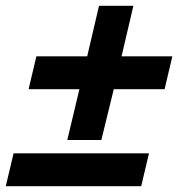

<svg xmlns="http://www.w3.org/2000/svg" viewBox="-36 -645 617 665"><path d="M197 -160 239 -336H63L90 -450H266L307 -625H426L385 -450H561L534 -336H358L315 -160ZM-16 0 11 -114H480L453 0Z"/></svg>

Font: Ubuntu Sans Mono
Style: Bold Italic
Weight: 700
Italic angle: -13.5°
Monospace: yes
Designer: Dalton Maag Ltd
Foundry: Dalton Maag Ltd
Version: Version 1.006